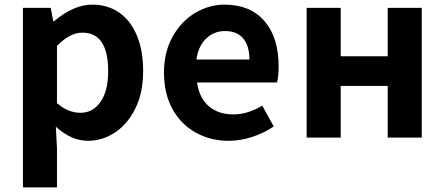

<svg xmlns="http://www.w3.org/2000/svg" viewBox="-20 -594 1920 829"><path d="M79 -560H199L210 -502H213Q298 -574 378 -574Q446 -574 495.5 -539Q545 -504 571.5 -439.5Q598 -375 598 -289Q598 -192 564 -125Q531 -58 476.5 -22Q422 14 360 14Q288 14 221 -47L226 44V215H79ZM447 -287Q447 -453 336 -453Q308 -453 281.5 -439Q255 -425 226 -396V-149Q273 -107 328 -107Q381 -107 414 -154Q447 -201 447 -287Z M826 -21Q761 -57 724.5 -123.5Q688 -190 688 -280Q688 -370 726 -437Q764 -504 824 -539Q884 -574 949 -574Q1060 -574 1121.5 -503.5Q1183 -433 1183 -306Q1183 -264 1176 -238H831Q840 -171 881.5 -135.5Q923 -100 987 -100Q1050 -100 1112 -138L1162 -48Q1119 -19 1068 -2.5Q1017 14 967 14Q890 14 826 -21ZM951 -460Q905 -460 871 -428.5Q837 -397 828 -337H1057Q1057 -395 1030.5 -427.5Q1004 -460 951 -460Z M1304 -560H1451V-351H1654V-560H1801V0H1654V-223H1451V0H1304Z"/></svg>

Font: Merged Yaku Han JP
Style: Bold
Weight: 700
Designer: Ryoko NISHIZUKA 西塚涼子 (kana, bopomofo & ideographs); Paul D. Hunt (Latin, Greek & Cyrillic); Sandoll Communications 산돌커뮤니
Foundry: Adobe
Version: Version 2.004